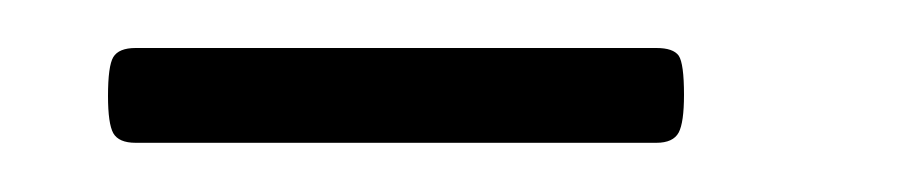

<svg xmlns="http://www.w3.org/2000/svg" viewBox="-20 -575 382 80"><path d="M25 -535Q25 -547.5 27.2 -551.2Q29.5 -555 36.5 -555H253.5Q260.5 -555 262.8 -551.8Q265 -548.5 265 -535.5Q265 -524 262.8 -519.8Q260.5 -515.5 253.5 -515.5H36.5Q29.5 -515.5 27.2 -519.5Q25 -523.5 25 -535Z"/></svg>

Font: Fraunces 120pt SemiBold
Style: Regular
Weight: 600
Version: Version 1.000;[b76b70a41]